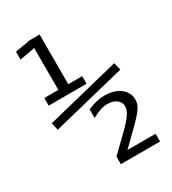

<svg xmlns="http://www.w3.org/2000/svg" viewBox="-189 -772 878 981"><g transform="rotate(-30 250.0 -281.5)"><path d="M60.5 -378.9H143.6V-626L53.7 -609.4V-656.2L145.5 -671.9H202.1V-378.9H284.2V-334H60.5ZM39.1 -204.1 29.3 -248 459 -354.5 469.7 -310.5ZM295.9 63.5H461.9V109.4H230.5V64.5L324.2 -26.4Q364.3 -65.4 380.9 -90.3Q397.5 -115.2 397.5 -135.7Q397.5 -160.2 377.4 -175.8Q357.4 -191.4 324.2 -191.4Q303.7 -191.4 281.2 -184.1Q258.8 -176.8 232.4 -162.1V-212.9Q259.8 -224.6 283.7 -230.5Q307.6 -236.3 332 -236.3Q389.6 -236.3 424.8 -209Q460 -181.6 460 -138.7Q460 -115.2 444.8 -91.3Q429.7 -67.4 380.9 -19.5Z"/></g></svg>

Font: BabelStone Xiangqi
Style: Regular
Weight: 400
Designer: Andrew West
Foundry: BabelStone
Version: Version 11.000 June 09, 2018